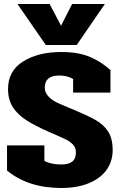

<svg xmlns="http://www.w3.org/2000/svg" viewBox="-20 -921 596 956"><path d="M67 -901H227L284 -793L339 -901H502L362 -697H208ZM15 -72V-197H201V-120Q234 -102 285 -102Q322 -102 340 -116.5Q358 -131 358 -163Q358 -185 344.5 -200Q331 -215 308 -226.5Q285 -238 229 -262Q155 -294 111 -322.5Q67 -351 43.5 -388Q20 -425 20 -478Q20 -568 95 -615Q170 -662 285 -662Q370 -662 427 -638Q484 -614 530 -572V-460H344V-528Q315 -545 275 -545Q203 -545 203 -485Q203 -460 220.5 -441.5Q238 -423 259.5 -412.5Q281 -402 322 -385Q412 -348 454 -324.5Q496 -301 518.5 -266Q541 -231 541 -173Q541 -119 511.5 -76.5Q482 -34 424 -9.5Q366 15 285 15Q120 15 15 -72Z"/></svg>

Font: Pridi
Style: Bold
Weight: 700
Designer: Katatrad Team
Foundry: CadsonDemak
Version: Version 1.001